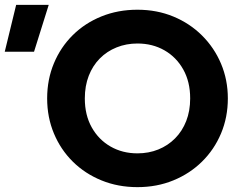

<svg xmlns="http://www.w3.org/2000/svg" viewBox="-152 -755 1000 790"><path d="M413.5 15Q333.5 15 265.5 -12.8Q197.5 -40.5 147.5 -90Q97.5 -139.5 69.8 -206Q42 -272.5 42 -350Q42 -428 69.8 -494.5Q97.5 -561 147.5 -610.5Q197.5 -660 265.5 -687.5Q333.5 -715 413.5 -715Q493.5 -715 561.2 -687Q629 -659 679.2 -609Q729.5 -559 757.5 -492.8Q785.5 -426.5 785.5 -350Q785.5 -272.5 757.5 -206Q729.5 -139.5 679.2 -90Q629 -40.5 561.2 -12.8Q493.5 15 413.5 15ZM413.5 -124Q460 -124 499.5 -140Q539 -156 568.5 -185.8Q598 -215.5 614.2 -257Q630.5 -298.5 630.5 -350Q630.5 -418.5 602 -469.2Q573.5 -520 524.5 -548Q475.5 -576 413.5 -576Q367.5 -576 327.8 -560Q288 -544 258.8 -514.5Q229.5 -485 213.2 -443.2Q197 -401.5 197 -350Q197 -281.5 225.5 -230.8Q254 -180 303 -152Q352 -124 413.5 -124ZM-132.5 -542 -85.5 -735H48.5L-12 -542Z"/></svg>

Font: Geologica Roman SemiBold
Style: Regular
Weight: 600
Designer: Sindre Bremnes, Frode Helland
Foundry: Monokrom Skriftforlag AS
Version: Version 1.010;gftools[0.9.28]